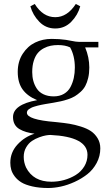

<svg xmlns="http://www.w3.org/2000/svg" viewBox="-20 -651 560 972"><path d="M32.2 172.9Q32.2 120.1 68.4 80.8Q104.5 41.5 154.8 25.9Q130.9 22.5 113 17.3Q95.2 12.2 79.1 2.9Q63 -6.3 54.4 -21.7Q45.9 -37.1 45.9 -58.1Q45.9 -121.6 168 -144Q119.1 -164.1 94.5 -198.2Q69.8 -232.4 69.8 -287.1Q69.8 -339.8 95 -378.7Q120.1 -417.5 158.2 -435.8Q196.3 -454.1 241.2 -454.1Q280.8 -454.1 314 -449.2Q324.7 -447.3 339.1 -444.6Q353.5 -441.9 362.8 -440.4Q372.1 -439 380.9 -439H478V-411.1H411.1Q432.1 -360.8 432.1 -309.1Q432.1 -280.3 426.5 -256.6Q420.9 -232.9 411.9 -216.1Q402.8 -199.2 387.9 -185.8Q373 -172.4 358.9 -163.8Q344.7 -155.3 324.2 -148.4Q303.7 -141.6 287.8 -138.2Q272 -134.8 250 -130.9Q243.7 -129.9 230.7 -127.7Q217.8 -125.5 210.2 -124.3Q202.6 -123 190.4 -120.6Q178.2 -118.2 170.9 -116.2Q163.6 -114.3 153.8 -111.3Q144 -108.4 138.2 -105.2Q132.3 -102.1 126.7 -98.4Q121.1 -94.7 118.7 -90.1Q116.2 -85.4 116.2 -80.1Q116.2 -44.9 260.7 -33.2Q267.1 -32.7 270 -32.2Q304.7 -28.8 331.5 -24.4Q358.4 -20 389.4 -10.3Q420.4 -0.5 440.4 12.9Q460.4 26.4 474.1 48.8Q487.8 71.3 487.8 100.1Q487.8 139.6 469.5 173.8Q451.2 208 422.4 230.7Q393.6 253.4 357.9 269.8Q322.3 286.1 288.1 293.5Q253.9 300.8 224.1 300.8Q178.7 300.8 143.6 292.7Q108.4 284.7 87.9 272Q67.4 259.3 54.4 241.9Q41.5 224.6 36.9 208Q32.2 191.4 32.2 172.9ZM100.1 143.1Q100.1 170.9 111.8 196.8Q148.4 269 240.2 269Q272.9 269 304.7 260.3Q336.4 251.5 363.3 234.9Q390.1 218.3 406.5 191.7Q422.9 165 422.9 132.8Q422.9 41 234.9 32.2Q226.6 32.2 212.9 34.4Q199.2 36.6 179 43.9Q158.7 51.3 141.6 62.7Q124.5 74.2 112.3 95.2Q100.1 116.2 100.1 143.1ZM133.8 -619.1 155.8 -630.9Q197.3 -564 259.8 -564Q320.3 -564 363.8 -630.9L386.2 -619.1Q374 -574.7 340.8 -540.8Q307.6 -506.8 259.8 -506.8Q211.9 -506.8 179 -540.8Q146 -574.7 133.8 -619.1ZM143.1 -286.1Q143.1 -262.2 148.7 -241.5Q154.3 -220.7 166.3 -202.4Q178.2 -184.1 200.2 -173.6Q222.2 -163.1 252 -163.1Q281.7 -163.1 303.5 -175.8Q325.2 -188.5 336.7 -210.2Q348.1 -231.9 353.5 -256.3Q358.9 -280.8 358.9 -309.1Q358.9 -368.2 335 -411.1Q310.1 -422.9 273.9 -422.9Q253.9 -422.9 236.6 -419.4Q219.2 -416 201.7 -406.7Q184.1 -397.5 171.4 -382.6Q158.7 -367.7 150.9 -343Q143.1 -318.4 143.1 -286.1Z"/></svg>

Font: Dehuti
Style: Book
Weight: 400
Version: Version 1.2